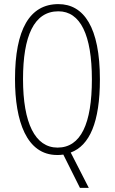

<svg xmlns="http://www.w3.org/2000/svg" viewBox="-20 -744 559 934"><path d="M466 -358C466 -611 388 -724 264 -724C125 -724 53 -602 53 -359C53 -155 109 10 258 10C267 10 276 10 288 8L369 170H412L324 -2C416 -36 466 -150 466 -358ZM92 -359C92 -568 145 -689 264 -689C371 -689 427 -574 427 -358C427 -142 373 -26 260 -26C151 -26 92 -145 92 -359Z"/></svg>

Font: Noto Sans Hebrew ExtraCondensed ExtraLight
Style: Regular
Weight: 200
Width: 2
Designer: Monotype Design Team
Foundry: Monotype Imaging Inc.
Version: Version 2.004